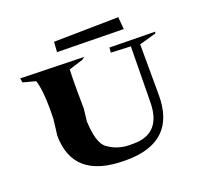

<svg xmlns="http://www.w3.org/2000/svg" viewBox="-125 -927 1079 1017"><g transform="rotate(-20 414.5 -418.0)"><path d="M423 -55H414Q123 -55 121 -301L132 -392L133 -445Q133 -555 115 -611L44 -630L40 -654L398 -645L383 -634L303 -609Q301 -568 301 -497L302 -389L294 -318Q299 -203 337 -168Q393 -124 465 -124H487Q645 -124 645 -304L649 -613L538 -618L540 -646L797 -642L794 -633L699 -606L700 -319Q700 -56 423 -55ZM645 -712 271 -718 275 -775 639 -781Z"/></g></svg>

Font: Xiangcui Kesong Xiangcui Kesong
Style: Regular
Weight: 400
Version: Version 1.501;March 28, 2024;FontCreator 14.0.0.2814 64-bit